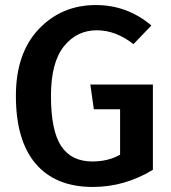

<svg xmlns="http://www.w3.org/2000/svg" viewBox="-20 -726 678 761"><path d="M360 -706Q484 -706 580 -625L509 -551Q439 -606 364 -606Q284 -606 233 -542Q182 -478 182 -346Q182 -208 222.5 -147Q263 -86 346 -86Q409 -86 456 -113V-293H352L338 -391H586V-53Q474 15 348 15Q200 15 121.5 -77Q43 -169 43 -346Q43 -515 133.5 -610.5Q224 -706 360 -706Z"/></svg>

Font: FiraGO Medium
Style: Regular
Weight: 500
Designer: bBox Type
Foundry: bBox Type GmbH
Version: Version 1.001;PS 001.001;hotconv 1.0.88;makeotf.lib2.5.64775